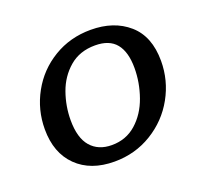

<svg xmlns="http://www.w3.org/2000/svg" viewBox="-85 -522 671 631"><g transform="rotate(-20 251.0 -207.0)"><path d="M36 -168Q36 -236 68.5 -295Q101 -354 159 -389Q217 -424 289 -424Q370 -424 421 -379.5Q472 -335 472 -249Q472 -181 439 -121.5Q406 -62 347 -26Q288 10 216 10Q133 10 84.5 -37.5Q36 -85 36 -168ZM382 -257Q382 -313 358.5 -342Q335 -371 285 -371Q231 -371 195 -340Q159 -309 142.5 -262.5Q126 -216 126 -167Q126 -105 152.5 -74.5Q179 -44 226 -44Q276 -44 311.5 -75.5Q347 -107 364.5 -156.5Q382 -206 382 -257Z"/></g></svg>

Font: Charmonman
Style: Bold
Weight: 700
Designer: Ekaluck Peanpanawate
Foundry: Cadson Demak Co.,Ltd.
Version: Version 1.000; ttfautohint (v1.6)